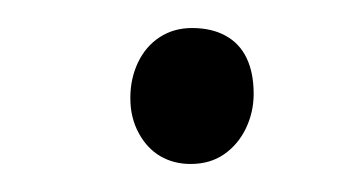

<svg xmlns="http://www.w3.org/2000/svg" viewBox="-20 -107 259 137"><path d="M73 -37Q73 -51 78.5 -62.5Q84 -74 94 -80.5Q104 -87 117 -87Q131 -87 141 -81.5Q151 -76 156 -65.5Q161 -55 161 -40Q161 -27 155.5 -15.5Q150 -4 140 3Q130 10 116 10Q104 10 94.5 4.5Q85 -1 79 -12Q73 -23 73 -37Z"/></svg>

Font: Literata ExtraLight
Style: Italic
Weight: 250
Italic angle: -2°
Designer: Latin by Veronika Burian and Jose Scaglione. Greek by Irene Vlachou. Cyrillic by Vera Evstafieva
Foundry: TypeTogether
Version: Version 3.002